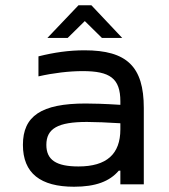

<svg xmlns="http://www.w3.org/2000/svg" viewBox="-20 -700 640 729"><path d="M301 -509C242 -509 186 -501 126 -486V-410C183 -423 243 -430 294 -430C397 -430 437 -403 437 -315V-302C375 -306 330 -307 305 -307C136 -307 67 -259 67 -150C67 -42 134 9 261 9C343 9 396 -11 431 -52H437V0H526V-290C526 -447 462 -509 301 -509ZM156 -150C156 -212 200 -237 310 -237C339 -237 391 -235 437 -232V-209C437 -115 385 -68 278 -68C193 -68 156 -93 156 -150ZM160 -556H237L302 -620L367 -556H444L327 -680H278Z"/></svg>

Font: LT Wave Mono
Style: Regular
Weight: 400
Designer: Daniel Lyons
Version: Version 2.5 (Glyphs App)